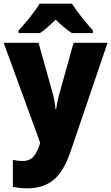

<svg xmlns="http://www.w3.org/2000/svg" viewBox="-20 -786 606 1046"><path d="M372 -766H196C171 -724 115 -655 81 -620V-606H198C227 -625 251 -648 283 -679C315 -648 342 -625 371 -606H486V-620C450 -661 400 -721 372 -766ZM0 -553 199 -8 197 -1C176 59 157 91 102 91C83 91 64 88 50 85V232C70 236 94 240 125 240C254 240 318 176 366 35L566 -553H381L300 -263C294 -240 289 -217 286 -192H282C281 -214 276 -243 271 -264L190 -553Z"/></svg>

Font: Noto Sans Thai Looped SemiCondensed Black
Style: Regular
Weight: 900
Width: 4
Designer: Sasikarn Vongin, Ben Mitchell
Foundry: The Fontpad Ltd
Version: Version 1.001